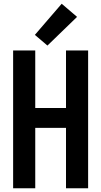

<svg xmlns="http://www.w3.org/2000/svg" viewBox="-20 -1004 540 1024"><path d="M50 0V-735H168V-428H332V-735H450V0H332V-322H168V0ZM233 -761 166 -818 309 -984 391 -914Z"/></svg>

Font: Iosevka SS01
Style: Bold
Weight: 700
Monospace: yes
Designer: Belleve Invis
Foundry: Belleve Invis
Version: 2.3.3; ttfautohint (v1.8.3)